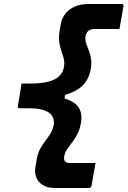

<svg xmlns="http://www.w3.org/2000/svg" viewBox="-20 -780 640 961"><path d="M384 -159Q379 -133 369 -112.5Q359 -92 347 -75.5Q335 -59 324.5 -45Q314 -31 307 -18Q305 -13 304 -8Q303 -3 301 3Q299 19 305.5 27.5Q312 36 330 36Q358 36 385 36Q412 36 439 36H458Q453 66 448 93Q443 120 438 150Q437 155 433.5 158Q430 161 425 161H255Q217 161 193 145.5Q169 130 160.5 104.5Q152 79 158 50L164 17Q169 -14 181.5 -36Q194 -58 208 -76Q222 -94 233 -112.5Q244 -131 249 -154Q253 -180 241.5 -199Q230 -218 201 -228Q172 -238 126 -238H78Q73 -238 70.5 -241Q68 -244 69 -249Q74 -278 79 -306Q84 -334 88 -362H136Q186 -362 221 -371Q256 -380 275.5 -398Q295 -416 300 -444Q304 -466 299.5 -484.5Q295 -503 288 -522.5Q281 -542 277 -566Q273 -590 278 -623L284 -658Q288 -685 305 -708.5Q322 -732 352 -746Q382 -760 424 -760H589Q594 -760 596.5 -757Q599 -754 598 -749Q593 -719 588 -692Q583 -665 578 -635H559Q531 -635 505 -635Q479 -635 456 -635Q435 -635 424 -627Q413 -619 409 -602Q408 -598 407.5 -594Q407 -590 407 -587Q407 -573 413 -557.5Q419 -542 426 -523.5Q433 -505 436 -483Q439 -461 434 -434Q426 -386 396 -354.5Q366 -323 306 -305L303 -287Q356 -271 375 -240Q394 -209 384 -159Z"/></svg>

Font: RecMonoLinear Nerd Font Mono
Style: Bold Italic
Weight: 700
Italic angle: -10°
Monospace: yes
Version: Version 1.085; ttfautohint (v1.8.4.7-5d5b);Nerd Fonts 3.2.1